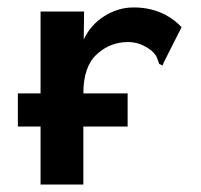

<svg xmlns="http://www.w3.org/2000/svg" viewBox="-20 -496 540 516"><path d="M28 -156V-245H89V-465H206L205 -390Q224 -430 261 -453Q298 -476 339 -476Q417 -476 468 -423L420 -328L417 -320L408 -324Q405 -332 402 -340.5Q399 -349 387 -360Q373 -371 357.5 -377Q342 -383 324 -383Q276 -383 240 -350Q204 -317 204 -245H323V-156H204V0H89V-156Z"/></svg>

Font: Ligconsolata
Style: Bold
Weight: 700
Monospace: yes
Designer: Raph Levien, Cyreal, Brenton Simpson
Foundry: Raph Levien, Cyreal, Google
Version: Version 3.001; ttfautohint (v1.8.2.53-6de2)